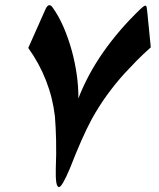

<svg xmlns="http://www.w3.org/2000/svg" viewBox="-20 -721 626 756"><path d="M573.7 -534.7Q542.5 -506.8 517.1 -481Q491.7 -455.1 469.7 -431.2Q433.1 -390.6 401.1 -346.4Q369.1 -302.2 341.3 -252Q321.8 -215.8 300.5 -167.7Q279.3 -119.6 254.9 -57.1Q224.1 15.6 212.4 15.6Q204.6 15.6 201.7 -3.2Q198.7 -22 199.7 -58.6Q202.1 -115.2 200.9 -167.5Q199.7 -219.7 196.3 -262.2Q188 -335 161.6 -402.8Q135.3 -470.7 91.3 -532.2L158.2 -682.6Q166 -700.7 174.3 -700.7Q181.2 -700.7 188 -690.4Q211.4 -657.7 230.2 -614.3Q249 -570.8 262.7 -521.5Q275.4 -475.1 282.2 -427Q289.1 -378.9 288.6 -333.5Q325.2 -428.2 387 -516.4Q448.7 -604.5 532.7 -685.1Q538.6 -690.9 543.9 -694.8Q549.3 -698.7 551.8 -698.7Q556.2 -698.7 557.4 -692.6Q558.6 -686.5 559.6 -677.2Z"/></svg>

Font: XB Zar
Style: Bold Italic
Weight: 700
Italic angle: -12°
Designer: Behnam
Foundry: Irmug
Version: Version 8.005 2009